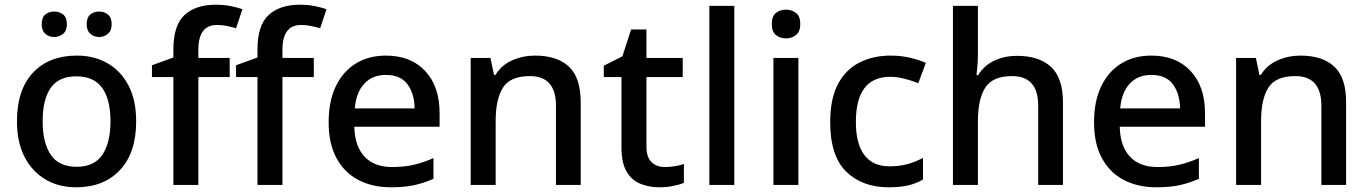

<svg xmlns="http://www.w3.org/2000/svg" viewBox="-20 -878 5814 815"><path d="M558 -363Q558 -229 489 -156Q420 -83 303 -83Q230 -83 173.5 -116Q117 -149 84.5 -211.5Q52 -274 52 -363Q52 -497 120 -569.5Q188 -642 306 -642Q380 -642 436.5 -609.5Q493 -577 525.5 -515Q558 -453 558 -363ZM161 -363Q161 -272 195.5 -221Q230 -170 305 -170Q380 -170 414.5 -221Q449 -272 449 -363Q449 -455 414 -504.5Q379 -554 304 -554Q229 -554 195 -504.5Q161 -455 161 -363ZM157 -775Q157 -804 172.5 -816.5Q188 -829 210 -829Q232 -829 248 -816.5Q264 -804 264 -775Q264 -748 248 -734.5Q232 -721 210 -721Q188 -721 172.5 -734.5Q157 -748 157 -775ZM348 -775Q348 -804 363.5 -816.5Q379 -829 401 -829Q422 -829 438 -816.5Q454 -804 454 -775Q454 -748 438 -734.5Q422 -721 401 -721Q379 -721 363.5 -734.5Q348 -748 348 -775Z M955 -551H822V-93H716V-551H625V-601L716 -634V-668Q716 -771 763.5 -814.5Q811 -858 896 -858Q931 -858 960 -852Q989 -846 1009 -839L982 -758Q965 -763 944.5 -767.5Q924 -772 901 -772Q822 -772 822 -667V-632H955Z M1312 -551H1179V-93H1073V-551H982V-601L1073 -634V-668Q1073 -771 1120.5 -814.5Q1168 -858 1253 -858Q1288 -858 1317 -852Q1346 -846 1366 -839L1339 -758Q1322 -763 1301.5 -767.5Q1281 -772 1258 -772Q1179 -772 1179 -667V-632H1312Z M1618 -642Q1724 -642 1785 -576.5Q1846 -511 1846 -398V-340H1484Q1486 -257 1527.5 -213Q1569 -169 1644 -169Q1696 -169 1736.5 -178.5Q1777 -188 1820 -207V-119Q1779 -101 1738 -92Q1697 -83 1640 -83Q1561 -83 1501.5 -114Q1442 -145 1408.5 -206.5Q1375 -268 1375 -358Q1375 -449 1405.5 -512Q1436 -575 1490.5 -608.5Q1545 -642 1618 -642ZM1618 -560Q1561 -560 1526.5 -523Q1492 -486 1486 -418H1740Q1739 -481 1709.5 -520.5Q1680 -560 1618 -560Z M2251 -642Q2345 -642 2395 -595Q2445 -548 2445 -444V-93H2340V-429Q2340 -555 2229 -555Q2146 -555 2115 -506Q2084 -457 2084 -365V-93H1978V-632H2062L2077 -560H2083Q2109 -602 2154.5 -622Q2200 -642 2251 -642Z M2802 -169Q2823 -169 2845 -172.5Q2867 -176 2883 -182V-102Q2865 -94 2836.5 -88.5Q2808 -83 2779 -83Q2735 -83 2698 -98Q2661 -113 2639.5 -150Q2618 -187 2618 -253V-551H2543V-599L2622 -639L2659 -753H2724V-632H2878V-551H2724V-255Q2724 -211 2745.5 -190Q2767 -169 2802 -169Z M3097 -93H2991V-853H3097Z M3317 -837Q3341 -837 3359 -823Q3377 -809 3377 -776Q3377 -744 3359 -729.5Q3341 -715 3317 -715Q3291 -715 3273.5 -729.5Q3256 -744 3256 -776Q3256 -809 3273.5 -823Q3291 -837 3317 -837ZM3369 -632V-93H3263V-632Z M3752 -83Q3640 -83 3572 -149.5Q3504 -216 3504 -359Q3504 -459 3537 -521Q3570 -583 3628 -612.5Q3686 -642 3760 -642Q3805 -642 3844.5 -632.5Q3884 -623 3910 -611L3878 -525Q3850 -536 3818.5 -544Q3787 -552 3759 -552Q3613 -552 3613 -360Q3613 -268 3649 -220Q3685 -172 3755 -172Q3800 -172 3834.5 -182Q3869 -192 3898 -208V-116Q3869 -99 3835 -91Q3801 -83 3752 -83Z M4131 -650Q4131 -624 4129 -599.5Q4127 -575 4125 -559H4132Q4158 -601 4201.5 -621Q4245 -641 4296 -641Q4391 -641 4441.5 -594Q4492 -547 4492 -444V-93H4387V-429Q4387 -555 4276 -555Q4193 -555 4162 -505.5Q4131 -456 4131 -364V-93H4025V-853H4131Z M4867 -642Q4973 -642 5034 -576.5Q5095 -511 5095 -398V-340H4733Q4735 -257 4776.5 -213Q4818 -169 4893 -169Q4945 -169 4985.5 -178.5Q5026 -188 5069 -207V-119Q5028 -101 4987 -92Q4946 -83 4889 -83Q4810 -83 4750.5 -114Q4691 -145 4657.5 -206.5Q4624 -268 4624 -358Q4624 -449 4654.5 -512Q4685 -575 4739.5 -608.5Q4794 -642 4867 -642ZM4867 -560Q4810 -560 4775.5 -523Q4741 -486 4735 -418H4989Q4988 -481 4958.5 -520.5Q4929 -560 4867 -560Z M5500 -642Q5594 -642 5644 -595Q5694 -548 5694 -444V-93H5589V-429Q5589 -555 5478 -555Q5395 -555 5364 -506Q5333 -457 5333 -365V-93H5227V-632H5311L5326 -560H5332Q5358 -602 5403.5 -622Q5449 -642 5500 -642Z"/></svg>

Font: Noto Sans Kannada UI Medium
Style: Regular
Weight: 500
Designer: Jelle Bosma - Monotype Design Team
Foundry: Monotype Imaging Inc.
Version: Version 2.005; ttfautohint (v1.8.4.7-5d5b)